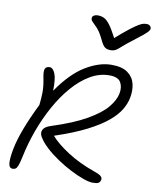

<svg xmlns="http://www.w3.org/2000/svg" viewBox="-105 -1069 937 1161"><g transform="rotate(10 364.0 -488.5)"><path d="M54 13Q31 13 28.5 -18Q26 -49 37 -106Q48 -162 74.5 -232.5Q101 -303 146 -395Q151 -436 151.5 -474Q152 -512 140 -570Q134 -602 140.5 -616.5Q147 -631 169 -631Q188 -631 201.5 -599.5Q215 -568 213 -494Q292 -609 375.5 -659.5Q459 -710 534 -710Q600 -710 634.5 -684.5Q669 -659 678.5 -619Q688 -579 679 -533Q672 -496 649.5 -458.5Q627 -421 581 -382.5Q535 -344 458.5 -305Q382 -266 265 -227Q302 -184 374.5 -137Q447 -90 547 -55Q578 -44 586.5 -34.5Q595 -25 593 -14Q589 2 578.5 7Q568 12 544 12Q522 12 485.5 -1Q449 -14 406 -36Q363 -58 320.5 -86.5Q278 -115 244.5 -146Q211 -177 193 -208Q180 -231 190 -250.5Q200 -270 234 -281Q371 -325 450.5 -371Q530 -417 566.5 -461.5Q603 -506 611 -547Q619 -587 602.5 -616Q586 -645 533 -645Q472 -645 415.5 -612Q359 -579 309 -521.5Q259 -464 218 -390Q177 -316 147 -233.5Q117 -151 100 -68Q92 -31 85.5 -14Q79 3 71.5 8Q64 13 54 13ZM699 -990Q715 -990 722.5 -981.5Q730 -973 728 -962Q726 -956 719.5 -948Q713 -940 693.5 -923.5Q674 -907 632 -875Q595 -847 576 -829.5Q557 -812 544 -804Q531 -796 512 -796Q490 -796 476.5 -806Q463 -816 449 -847Q427 -893 407 -914.5Q387 -936 375.5 -946.5Q364 -957 367 -971Q368 -979 377.5 -984.5Q387 -990 400 -990Q422 -990 439.5 -981.5Q457 -973 476 -947.5Q495 -922 521 -872Q570 -915 601 -939Q632 -963 650.5 -974Q669 -985 679.5 -987.5Q690 -990 699 -990Z"/></g></svg>

Font: Shantell Sans Normal
Style: Italic
Weight: 300
Italic angle: -11.31°
Designer: Stephen Nixon, Anya Danilova, Shantell Martin
Foundry: Arrow Type
Version: Version 1.008;[a672d596b]